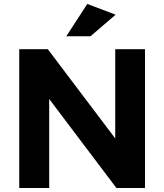

<svg xmlns="http://www.w3.org/2000/svg" viewBox="-20 -948 828 968"><path d="M436 -765H314L420 -928L563 -874ZM567 0 228 -449V0H77V-700H221L561 -250V-700H711V0Z"/></svg>

Font: Montserrat Semi Bold
Style: Regular
Weight: 600
Designer: Julieta Ulanovsky
Foundry: Julieta Ulanovsky
Version: Version 3.001 September 28, 2015